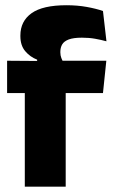

<svg xmlns="http://www.w3.org/2000/svg" viewBox="-20 -696 424 716"><path d="M228 -676.5Q268.5 -676.5 303.2 -670.2Q338 -664 364 -655L377 -542Q357 -547.5 334.5 -551.5Q312 -555.5 285.5 -555.5Q254 -555.5 236.2 -548.8Q218.5 -542 211.8 -530.2Q205 -518.5 205 -502V-501Q205 -489 208.8 -479.5Q212.5 -470 217.5 -461.5L118.5 -458V-473.5Q92.5 -483.5 74.2 -505Q56 -526.5 56 -561V-563.5Q56 -617 97.8 -646.8Q139.5 -676.5 228 -676.5ZM72.5 0V-426.5H225V0ZM6.5 -349V-469.5L138.5 -468.5L196.5 -469.5H376.5L364 -349Z"/></svg>

Font: Anek Bangla Medium
Style: Bold
Weight: 700
Version: Version 1.003